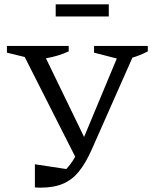

<svg xmlns="http://www.w3.org/2000/svg" viewBox="-20 -860 710 886"><path d="M141 5V-102L286 -80Q297 -92 307 -105.5Q317 -119 327 -137L94 -597L12 -617V-648H297V-623Q250 -601 192 -591L368 -228L519 -590L414 -617V-648H662V-623Q643 -613 625.5 -606Q608 -599 591 -594L402 -167Q375 -107 344.5 -69Q314 -31 271.5 -12.5Q229 6 166 6Q160 6 153.5 5.5Q147 5 141 5ZM237 -784V-840H482V-784Z"/></svg>

Font: Piazzolla SC
Style: Regular
Weight: 400
Designer: Juan Pablo del Peral
Foundry: Huerta Tipografica
Version: Version 1.330